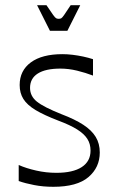

<svg xmlns="http://www.w3.org/2000/svg" viewBox="-20 -707 450 742"><path d="M52.3 -7.4V-69.4Q81.1 -56.6 119.6 -47.9Q158.1 -39.1 197.6 -39.1Q261.9 -39.1 295.9 -61.3Q329.9 -83.4 329.9 -125.1Q329.9 -151.1 317.4 -170.5Q304.9 -189.9 278.1 -206.8Q251.3 -223.7 206.1 -240.6Q150.3 -262 117.6 -281.6Q84.9 -301.3 70.4 -324.4Q56 -347.4 56 -378.4Q56 -434.1 99.2 -465.9Q142.4 -497.7 221.4 -497.7Q240.3 -497.7 260.8 -495.2Q281.3 -492.7 301.6 -488.4Q321.9 -484 339.4 -478.3V-414.9Q310.7 -425.9 278.1 -433.9Q245.4 -441.9 213.4 -441.9Q156.1 -441.9 126.1 -422.9Q96.1 -403.9 96.1 -367.3Q96.1 -335.6 122.5 -314.3Q148.9 -293 218.4 -265.4Q269.4 -246 301.9 -224.8Q334.3 -203.6 349.9 -177.9Q365.6 -152.1 365.6 -117.7Q365.6 -60 321.8 -22.6Q278 14.9 186 14.9Q146.7 14.9 112.2 8.2Q77.7 1.6 52.3 -7.4ZM173 -588 123.3 -686.9H159.6Q177.4 -660.6 185.2 -649.5Q193 -638.4 197.2 -636.4Q201.4 -634.3 206.7 -634.3Q213 -634.3 216.7 -636.4Q220.4 -638.4 228.1 -649.5Q235.7 -660.6 253.1 -686.9H290.1L240.4 -588Z"/></svg>

Font: Ojuju ExtraLight
Style: Regular
Weight: 200
Designer: Chisaokwu Joboson, Mirko Velimirovic
Foundry: Udi Foundry
Version: Version 1.000